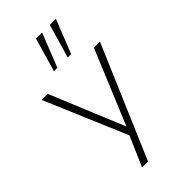

<svg xmlns="http://www.w3.org/2000/svg" viewBox="-282 -822 1074 1074"><g transform="rotate(-45 255.0 -284.5)"><path d="M155 180 232 3 25 -484H73L255 -44L438 -484H486L202 180ZM296 -549 354 -749H402L323 -549ZM187 -549 245 -749H293L214 -549Z"/></g></svg>

Font: Nunito Sans ExtraLight
Style: Regular
Weight: 200
Designer: Vernon Adams
Foundry: Vernon Adams
Version: Version 3.006; ttfautohint (v1.8.3)